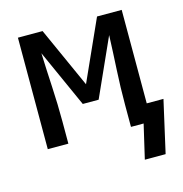

<svg xmlns="http://www.w3.org/2000/svg" viewBox="-102 -613 824 865"><g transform="rotate(-15 310.0 -180.5)"><path d="M565 159H468L505 0H446V-104Q446 -184 450.5 -264.5Q455 -345 458 -425L337 -156H263L142 -425Q145 -345 149.5 -264.5Q154 -184 154 -104V0H58V-520H173L300 -238L427 -520H542V-84H620Z"/></g></svg>

Font: Iosevka Custom Medium Extended
Style: Regular
Weight: 500
Width: 7
Monospace: yes
Designer: Belleve Invis
Foundry: Belleve Invis
Version: Version 11.2.4; ttfautohint (v1.8.4)